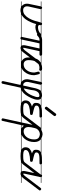

<svg xmlns="http://www.w3.org/2000/svg" viewBox="878 -1404 772 2569"><g transform="rotate(90 1264.5 -120.0)"><path d="M364 -280H318Q318 -273 316.5 -269.5Q315 -266 315 -263Q315 -254 321.5 -248Q328 -242 347 -242Q357 -242 369.5 -244Q382 -246 393.5 -251Q405 -256 415 -262.5Q425 -269 430 -277Q436 -285 443 -285Q449 -285 455.5 -279Q462 -273 462 -267Q462 -253 447.5 -241.5Q433 -230 413 -222Q393 -214 374.5 -210.5Q356 -207 348 -207Q335 -207 323.5 -209Q312 -211 303 -218Q296 -194 289.5 -176Q283 -158 275.5 -141.5Q268 -125 259 -109Q250 -93 238 -76Q210 -39 178 -23Q176 -22 174 -21H364V-14H157Q136 -7 116 -7Q98 -7 82 -13L79 -14H0V-21H67Q60 -25 55 -31Q43 -43 36.5 -58.5Q30 -74 30 -93Q30 -100 30.5 -107Q31 -114 33 -122L66 -280H0V-287H68Q72 -297 83 -297Q93 -297 98 -292Q100 -289 101 -287H283Q287 -297 299 -297Q308 -297 313 -292Q315 -289 316 -287H364ZM103 -275 67 -114Q65 -104 65 -93Q65 -73 78 -58Q91 -43 118 -43Q152 -43 179 -65Q206 -87 226 -122Q246 -157 259 -199Q272 -240 282 -280H103Z M749 -280H726V-279Q726 -262 708 -262H665L622 -64Q620 -55 620 -49Q620 -47 622 -43Q629 -43 637.5 -50Q646 -57 655 -67L813 -275Q819 -283 826 -283Q833 -283 839.5 -277.5Q846 -272 846 -266Q846 -258 842 -254L682 -46Q670 -30 657 -21H749V-14H646Q634 -8 622 -8Q610 -8 601 -14H506Q502 -7 495 -7Q481 -7 476 -14H364V-21H474V-23Q474 -28 475 -29L525 -262H510Q497 -262 487 -256.5Q477 -251 469.5 -244.5Q462 -238 456.5 -233Q451 -228 447 -228Q439 -228 433 -234Q427 -240 427 -246Q427 -257 436 -266Q444 -274 454 -280H364V-287H468Q476 -290 485 -293Q500 -297 510 -297H708Q721 -297 725 -287H749ZM561 -262 509 -22V-21H593Q585 -32 585 -51Q585 -62 587 -71L629 -262Z M1011 -280H928Q928 -270 923.5 -264.5Q919 -259 912 -259Q910 -258 909 -258Q906 -258 903 -259Q897 -262 893 -262Q836 -262 809 -221Q785 -181 785 -117Q785 -82 801 -66Q817 -50 841 -50Q865 -50 884.5 -60Q904 -70 918 -89Q951 -129 951 -191L946 -217Q943 -228 941 -235Q939 -242 939 -248Q939 -254 943 -259Q950 -266 958 -266Q972 -266 972 -256Q979 -239 987 -191Q987 -116 944 -64Q919 -32 886 -21H1011V-14H851H845H838H749V-21H805Q788 -28 775 -41Q749 -68 749 -113Q749 -212 789 -254Q804 -270 822 -280H749V-287H837Q862 -297 893 -297H894Q906 -297 915 -295H917Q923 -292 926 -287H1011Z M1098 239Q1093 246 1084 246Q1075 246 1070 241Q1069 240 1069 239L1066 232V230V224L1117 -8Q1103 -9 1091 -14H1011V-21H1077Q1069 -26 1062 -34Q1041 -57 1041 -93Q1041 -100 1041.5 -107Q1042 -114 1044 -122L1077 -280H1011V-287H1079Q1083 -297 1094 -297Q1104 -297 1109 -292Q1111 -289 1112 -287H1209Q1228 -295 1256 -296Q1277 -296 1291 -287H1302V-280H1300Q1315 -265 1315 -237Q1315 -217 1308.5 -194.5Q1302 -172 1292 -150.5Q1282 -129 1270.5 -109.5Q1259 -90 1249 -76Q1228 -47 1203 -31Q1195 -25 1186 -21H1302V-14H1170Q1162 -11 1154 -10L1101 231V232ZM1114 -275 1078 -114Q1076 -104 1076 -93Q1076 -74 1088 -58.5Q1100 -43 1125 -43L1150 -155Q1155 -182 1161.5 -207.5Q1168 -233 1179 -256Q1185 -270 1197 -280H1114ZM1163 -51Q1184 -59 1202 -76.5Q1220 -94 1234.5 -117Q1249 -140 1259.5 -165.5Q1270 -191 1277 -215Q1280 -231 1280 -237Q1280 -249 1276 -255Q1272 -261 1257 -261Q1234 -259 1221 -248Q1208 -237 1200 -220Q1192 -203 1189 -184Q1186 -165 1184 -148Z M1623 -280H1553V-279Q1553 -269 1548.5 -265.5Q1544 -262 1536 -262Q1500 -262 1473.5 -261.5Q1447 -261 1429 -257Q1411 -253 1402 -244.5Q1393 -236 1393 -219Q1393 -202 1423.5 -192Q1454 -182 1507 -171Q1519 -168 1519 -156Q1519 -136 1502 -136Q1476 -136 1451 -132.5Q1426 -129 1405.5 -122.5Q1385 -116 1372.5 -104.5Q1360 -93 1360 -77Q1360 -63 1368.5 -57Q1377 -51 1390.5 -47.5Q1404 -44 1420 -44H1451Q1483 -44 1501 -49Q1519 -54 1529 -68L1689 -278Q1695 -286 1702 -286Q1709 -286 1715.5 -280Q1722 -274 1722 -267Q1722 -260 1718 -256L1558 -47Q1549 -36 1539 -28Q1533 -24 1526 -21H1623V-14H1508Q1498 -11 1485 -10Q1467 -8 1442 -8Q1422 -8 1401 -10Q1389 -11 1377 -14H1302V-21H1359Q1344 -27 1335 -38Q1324 -51 1324 -73Q1324 -112 1347.5 -132Q1371 -152 1406 -161Q1382 -169 1369.5 -180Q1357 -191 1357 -213Q1357 -243 1367 -259Q1376 -272 1392 -280H1302V-287H1410Q1429 -292 1456 -294Q1490 -296 1536 -296Q1548 -296 1551 -287H1623ZM1443 -342Q1438 -333 1428 -333Q1420 -333 1414 -340Q1408 -347 1408 -354Q1408 -360 1413 -366L1499 -478Q1502 -482 1505.5 -484Q1509 -486 1512 -486Q1519 -486 1526.5 -480Q1534 -474 1534 -467Q1534 -461 1529 -453Z M1929 -280H1844Q1881 -251 1881 -191Q1881 -153 1869.5 -120.5Q1858 -88 1839 -64.5Q1820 -41 1794 -27Q1787 -24 1779 -21H1929V-14H1746H1739H1653L1599 231Q1596 246 1585 246Q1575 246 1569.5 241Q1564 236 1564 229Q1564 226 1565 224L1649 -159V-161Q1656 -191 1665 -219.5Q1674 -248 1692 -266Q1700 -274 1709 -280H1623V-287H1720L1732 -293Q1755 -303 1779 -303Q1810 -299 1832 -287H1929ZM1684 -153 1683 -152V-150Q1683 -139 1681.5 -130.5Q1680 -122 1680 -117Q1680 -84 1695 -67Q1710 -50 1739 -50Q1759 -50 1778 -59.5Q1797 -69 1812.5 -87.5Q1828 -106 1837 -132Q1846 -158 1846 -191Q1846 -225 1831 -243.5Q1816 -262 1779 -267Q1740 -267 1713 -237Q1700 -223 1694.5 -200Q1689 -177 1684 -153ZM1694 -24Q1678 -35 1662 -52L1655 -21H1700Q1697 -22 1694 -24Z M2251 -280H2180V-279Q2180 -269 2175.5 -265.5Q2171 -262 2163 -262Q2127 -262 2100.5 -261.5Q2074 -261 2056 -257Q2038 -253 2029 -244.5Q2020 -236 2020 -219Q2020 -202 2050.5 -192Q2081 -182 2134 -171Q2146 -168 2146 -156Q2146 -136 2129 -136Q2103 -136 2078 -132.5Q2053 -129 2032.5 -122.5Q2012 -116 1999.5 -104.5Q1987 -93 1987 -77Q1987 -63 1995.5 -57Q2004 -51 2017.5 -47.5Q2031 -44 2047 -44H2078Q2110 -44 2128 -49Q2146 -54 2156 -68L2316 -278Q2322 -286 2329 -286Q2336 -286 2342.5 -280Q2349 -274 2349 -267Q2349 -260 2345 -256L2185 -47Q2176 -36 2166 -28Q2160 -24 2153 -21H2251V-14H2135Q2125 -11 2112 -10Q2094 -8 2069 -8Q2049 -8 2028 -10Q2016 -11 2004 -14H1929V-21H1986Q1971 -27 1962 -38Q1951 -51 1951 -73Q1951 -112 1974.5 -132Q1998 -152 2033 -161Q2009 -169 1996.5 -180Q1984 -191 1984 -213Q1984 -243 1994 -259Q2003 -272 2019 -280H1929V-287H2037Q2056 -292 2083 -294Q2117 -296 2163 -296Q2175 -296 2178 -287H2251Z M2427 -280H2351Q2351 -279 2350.5 -277.5Q2350 -276 2350 -275L2305 -66Q2304 -57 2304 -51Q2304 -48 2305 -44Q2312 -44 2320.5 -51Q2329 -58 2337 -69L2496 -277Q2502 -285 2509 -285Q2516 -285 2522.5 -279Q2529 -273 2529 -266Q2529 -260 2524 -256L2366 -47Q2352 -30 2338 -21H2427V-14H2327Q2315 -8 2305 -8Q2291 -8 2283 -14H2250V-21H2276Q2268 -35 2268 -52Q2268 -61 2271 -73L2315 -280H2250V-287H2316Q2320 -297 2332 -297Q2341 -297 2346 -292Q2348 -289 2349 -287H2427Z"/></g></svg>

Font: Gruenewald VA 3. Klasse
Style: Regular
Weight: 400
Designer: Peter Wiegel
Foundry: Peter Wiegel, nach dem Schriftentwurf von Dr. H. Gr¸newald
Version: Version 0.007